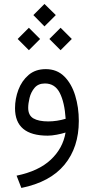

<svg xmlns="http://www.w3.org/2000/svg" viewBox="-20 -679 470 961"><path d="M147 -603.5 202.6 -659.2 259.3 -603.5 202.6 -546.9ZM227.1 -483.9 283.2 -540 339.4 -483.9 283.2 -427.7ZM68.4 -483.9 124.5 -540 180.7 -483.9 124.5 -427.7ZM308.1 -15.6Q290 -9.8 264.4 -4.9Q238.8 0 218.8 0Q55.2 0 55.2 -137.2Q55.2 -184.6 72 -229.5Q88.9 -274.4 123 -303.7Q157.2 -333 209 -333Q265.1 -333 301.8 -296.4Q338.4 -259.8 356.4 -200.7Q374.5 -141.6 374.5 -73.7Q374.5 58.6 302.7 145.5Q231 232.4 86.9 261.7L63 200.2Q172.9 177.7 233.9 120.6Q294.9 63.5 308.1 -15.6ZM308.6 -84.5Q303.2 -167 279.1 -214.1Q254.9 -261.2 205.1 -261.2Q171.4 -261.2 153.1 -239.5Q134.8 -217.8 127.9 -189Q121.1 -160.2 121.1 -139.6Q121.1 -101.6 147.2 -86.4Q173.3 -71.3 221.2 -71.3Q264.6 -71.3 308.6 -84.5Z"/></svg>

Font: Vazir Light FD
Style: Light-FD
Weight: 300
Designer: Saber Rastikerdar
Foundry: Saber Rastikerdar
Version: Version 30.1.0